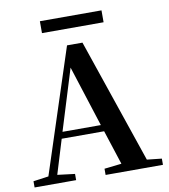

<svg xmlns="http://www.w3.org/2000/svg" viewBox="-96 -984 938 1065"><g transform="rotate(-10 373.0 -451.5)"><path d="M548 -903H201V-836H548ZM218 -277 324 -620 434 -277ZM652 -44 413 -745H326L98 -47L12 -35V0H246V-35L148 -47L207 -240H446L509 -46L412 -35V0H735V-35Z"/></g></svg>

Font: Noto Serif CJK JP
Style: Bold
Weight: 700
Designer: Ryoko NISHIZUKA 西塚涼子 (kana & ideographs); Frank Grießhammer (Latin, Greek & Cyrillic); Wenlong ZHANG 张文龙 (bopomofo); San
Foundry: Adobe Systems Incorporated
Version: Version 1.000;PS 1;hotconv 16.6.53;makeotf.lib2.5.65590